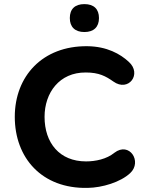

<svg xmlns="http://www.w3.org/2000/svg" viewBox="-20 -905 727 935"><path d="M407 10C478 9 567 -18 614 -62C674 -118 610 -217 537 -161C499 -130 445 -119 399 -119C270 -119 197 -209 197 -336C197 -453 269 -553 398 -552C462 -552 495 -534 532 -508C606 -455 673 -545 607 -604C566 -642 501 -679 405 -680C187 -682 52 -534 52 -336C52 -137 183 15 407 10ZM391 -749C437 -749 462 -774 462 -817C462 -861 437 -885 391 -885C345 -885 320 -861 320 -817C320 -774 345 -749 391 -749Z"/></svg>

Font: SN Pro
Style: Bold
Weight: 700
Designer: Tobias Whetton
Foundry: Supernotes
Version: Version 1.003;Glyphs 3.3 (3324)